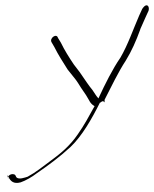

<svg xmlns="http://www.w3.org/2000/svg" viewBox="-20 -521 575 716"><path d="M7 131 12 140C20 155 31 166 57 159C75 153 101 138 116 126C161 95 202 65 243 27C286 -14 322 -77 353 -139L354 -138C360 -143 364 -147 370 -139V-146V-149C395 -198 422 -254 449 -295C471 -331 487 -367 503 -411V-412L523 -457L534 -481C537 -490 534 -500 528 -501C521 -503 512 -491 510 -487L499 -463C476 -410 457 -354 429 -306C400 -264 372 -208 347 -154C338 -164 334 -172 325 -185C319 -193 311 -202 304 -213L282 -245C275 -256 265 -267 255 -281C237 -308 221 -333 207 -362L196 -380C191 -398 164 -379 172 -364L183 -345C198 -315 214 -291 232 -262L260 -227C268 -217 275 -205 282 -194C289 -184 295 -175 301 -166C314 -146 315 -135 333 -125L332 -124C311 -86 294 -54 270 -20C240 24 204 53 167 80C140 100 113 122 83 138C73 141 50 150 41 140L37 132C27 122 3 134 11 147ZM61 175H62ZM83 138V139ZM232 -262 233 -263ZM301 -166 302 -167ZM324 -184 325 -185ZM534 -481Z"/></svg>

Font: Stray Cat
Style: LtObl
Weight: 300
Version: Version 1.0